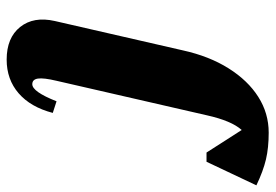

<svg xmlns="http://www.w3.org/2000/svg" viewBox="-332 -414 807 562"><g transform="rotate(-90 71.0 -132.5)"><path d="M-36 251Q-80 251 -114 243Q-148 235 -190 215L-121 69H-94L-28 172Q-1 142 15 70L116 -370Q125 -408 122.5 -424.5Q120 -441 106 -441Q84 -441 56 -370L22 -381Q39 -446 79.5 -481Q120 -516 178 -516Q242 -516 273.5 -476.5Q305 -437 291 -375L205 0Q188 77 152.5 133.5Q117 190 69 220.5Q21 251 -36 251Z"/></g></svg>

Font: Platypi ExtraBold
Style: Italic
Weight: 800
Italic angle: -13°
Designer: David Sargent
Foundry: Bolt Cutter Type
Version: Version 1.200; ttfautohint (v1.8.4.7-5d5b)